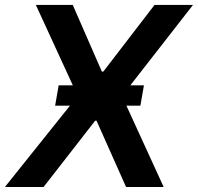

<svg xmlns="http://www.w3.org/2000/svg" viewBox="-37 -747 791 767"><path d="M253.6 -727.3H106.2L253.9 -406.2H197.4L183.2 -324.9H242.5L-17.4 0H137.1L343 -264.6H348.7L466.6 0H616.8L468 -324.9H523.8L538 -406.2H483.7L734 -727.3H580.3L375.7 -460.9H370Z"/></svg>

Font: Margiela Sans Semi Bold
Style: Italic
Weight: 600
Italic angle: -9.39999°
Designer: Stefan Endress, Andreas Faust
Version: Version 1.100;FEAKit 1.0